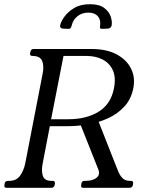

<svg xmlns="http://www.w3.org/2000/svg" viewBox="-34 -893 698 913"><path d="M600 -474Q590 -422 558 -387Q526 -352 480.5 -331Q435 -310 385 -301.5Q335 -293 289 -293H203L169 -116Q162 -82 169.5 -57.5Q177 -33 210 -33H216Q229 -33 227 -20L226 -13Q223 0 210 0H-2Q-16 0 -13 -13L-12 -20Q-10 -33 4 -33H10Q44 -33 61.5 -57.5Q79 -82 86 -116L169 -544Q176 -579 166.5 -603Q157 -627 120 -627Q107 -627 109 -640L111 -647Q113 -660 126 -660H401Q473 -660 520.5 -634.5Q568 -609 589 -567Q610 -525 600 -474ZM290 -326Q378 -326 436 -362.5Q494 -399 508 -474Q518 -525 502.5 -559Q487 -593 454 -610Q421 -627 377 -627H268L209 -326ZM428 -332 513 -116Q521 -95 529 -76Q537 -57 549.5 -45Q562 -33 584 -33H588Q601 -33 599 -20L598 -13Q595 0 582 0H362Q349 0 352 -13L353 -20Q355 -33 368 -33H373Q407 -33 425 -47.5Q443 -62 434 -86L349 -300ZM394 -873Q439 -873 462.5 -854.5Q486 -836 493 -812.5Q500 -789 497 -772Q495 -765 491 -761.5Q487 -758 479 -757Q476 -757 468.5 -756.5Q461 -756 456 -756Q446 -755 443 -758Q440 -761 442 -772Q446 -799 431 -816Q416 -833 386 -833Q356 -833 334.5 -816Q313 -799 307 -772Q304 -761 300 -758Q296 -755 286 -756Q281 -756 274 -756.5Q267 -757 264 -757Q250 -759 252 -772Q255 -789 271.5 -812.5Q288 -836 318 -854.5Q348 -873 394 -873Z"/></svg>

Font: Young Serif Light
Style: Italic
Weight: 300
Italic angle: -10.979°
Designer: Bastien Sozeau
Foundry: NBR — Bastien Sozeau
Version: Version 5.001